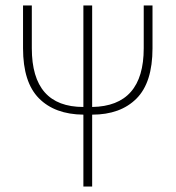

<svg xmlns="http://www.w3.org/2000/svg" viewBox="-20 -680 640 700"><path d="M284 0V-262Q180 -263 122 -321.5Q64 -380 64 -504V-660H96V-504Q96 -290 284 -290V-660H316V-290Q504 -293 504 -504V-660H536V-504Q536 -379 477.5 -320.5Q419 -262 316 -262V0Z"/></svg>

Font: Source Code Pro ExtraLight
Style: Regular
Weight: 200
Monospace: yes
Designer: Paul D. Hunt, Teo Tuominen
Foundry: Adobe Systems Incorporated
Version: Version 2.030;PS 1.000;hotconv 16.6.51;makeotf.lib2.5.65220